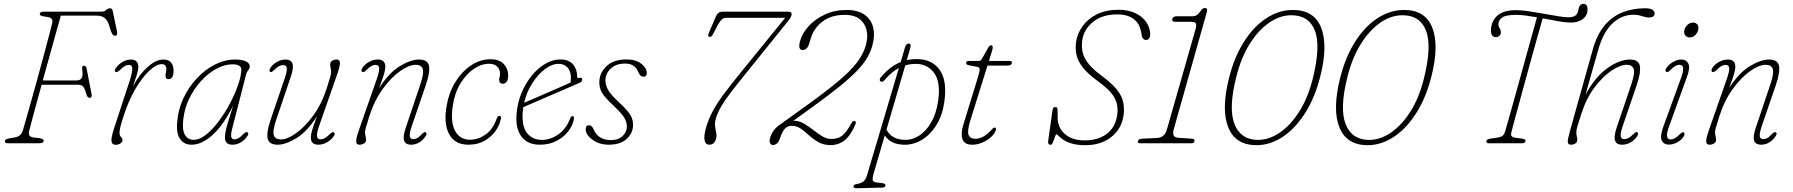

<svg xmlns="http://www.w3.org/2000/svg" viewBox="-20 -762 9536 1021"><path d="M192 -690.5Q194 -700 212.5 -700H520Q535 -700 544.5 -709Q554 -718 565.5 -718Q575.5 -718 579 -705L602 -596Q607 -572 591.5 -572Q583 -572 578.5 -578.8Q574 -585.5 569 -599L560.5 -626.5Q553 -651.5 537.8 -665.2Q522.5 -679 494 -679H303.5Q295 -649.5 279.8 -594.2Q264.5 -539 245.5 -471Q226.5 -403 207.5 -334H386.5Q404.5 -334 413.5 -345.8Q422.5 -357.5 417 -394Q414.5 -412.5 426 -412.5Q437.5 -412.5 440.5 -397.5L467.5 -259Q469 -250 465.2 -245.8Q461.5 -241.5 457 -241.5Q451 -241.5 446.5 -246.2Q442 -251 438.5 -264Q431 -291 422.2 -301.2Q413.5 -311.5 393 -311.5H201.5Q186 -256 172.5 -206.2Q159 -156.5 149.2 -119.5Q139.5 -82.5 135 -65Q127 -35 157.5 -31L186 -28Q213 -24.5 212.5 -14Q212.5 -8 206.8 -4Q201 0 184.5 0H21Q5 0 6 -12Q6.5 -18 12.2 -21Q18 -24 33 -27L57.5 -31Q92 -36.5 101 -66.5Q109 -94 122.2 -140.5Q135.5 -187 151.5 -244.2Q167.5 -301.5 184 -361.5Q200.5 -421.5 215.2 -476.8Q230 -532 241.2 -574.5Q252.5 -617 257.5 -638.5Q263.5 -665.5 238.5 -670.5L212 -675Q201 -677 195.8 -680Q190.5 -683 192 -690.5Z M595.5 -379.5Q586 -384.5 594.5 -397.5Q607 -417.5 629.8 -431.5Q652.5 -445.5 675.5 -445.5Q715.5 -445.5 715.5 -406.5Q715.5 -388.5 707.2 -362.8Q699 -337 687 -304Q724.5 -371 767.8 -408.2Q811 -445.5 849 -445.5Q876 -445.5 889.5 -429.5Q903 -413.5 903 -386.5Q903 -341 875.5 -341Q860 -341 860 -360.5Q860 -368 862.2 -375.5Q864.5 -383 864.5 -394.5Q864.5 -421 840 -421Q811.5 -421 774 -386Q736.5 -351 700 -289Q663.5 -227 637.5 -145.5Q624 -104.5 619.8 -86Q615.5 -67.5 615.5 -56.5Q615.5 -41.5 623.5 -33.2Q631.5 -25 631.5 -16.5Q631.5 -6 619.8 1Q608 8 594.5 8Q576 8 573 -9.8Q570 -27.5 585 -74.5L671 -337Q684 -378.5 683.5 -397.8Q683 -417 664.5 -417Q654.5 -417 643.2 -410.5Q632 -404 616 -388Q602 -375.5 595.5 -379.5Z M1214.5 -77Q1206.5 -47 1209.8 -34Q1213 -21 1227.5 -21Q1248 -21 1273.5 -48.5Q1288 -63 1296 -58.5Q1305 -52.5 1295.5 -38.5Q1283 -19 1262 -5.8Q1241 7.5 1216 7.5Q1176 7.5 1176 -31Q1176 -42.5 1179 -59.2Q1182 -76 1191.5 -108.8Q1201 -141.5 1219.5 -200Q1167.5 -95.5 1110 -44Q1052.5 7.5 999 7.5Q958 7.5 936.8 -24Q915.5 -55.5 923 -120.5Q928.5 -184 956.5 -242.2Q984.5 -300.5 1027.8 -346.5Q1071 -392.5 1123.5 -419Q1176 -445.5 1230.5 -445.5Q1265 -445.5 1286.2 -436.2Q1307.5 -427 1308 -410Q1308 -398.5 1300 -388.8Q1292 -379 1289 -367.5ZM954.5 -126Q948 -71 963.5 -44.8Q979 -18.5 1010.5 -18.5Q1041 -18.5 1075.2 -45.5Q1109.5 -72.5 1142.2 -116Q1175 -159.5 1201.8 -210Q1228.5 -260.5 1245.2 -308Q1262 -355.5 1263.5 -389.5Q1264.5 -420 1216 -420Q1174 -420 1130.5 -396.2Q1087 -372.5 1049.2 -331.2Q1011.5 -290 986 -237.2Q960.5 -184.5 954.5 -126Z M1755 -58.5Q1764.5 -52.5 1755.5 -39Q1743 -19 1719.8 -5.8Q1696.5 7.5 1673 7.5Q1633 7.5 1633 -31Q1633 -45.5 1639.2 -67.8Q1645.5 -90 1665.5 -143.5Q1612.5 -61 1555.2 -26.8Q1498 7.5 1457 7.5Q1409.5 7.5 1403 -26.5Q1396.5 -60.5 1420 -128L1494.5 -347Q1507 -383.5 1505 -399.8Q1503 -416 1486.5 -416Q1475 -416 1464 -410.5Q1453 -405 1439 -391Q1431.5 -383.5 1426.8 -380.2Q1422 -377 1417 -379.5Q1413 -382 1413.2 -387.8Q1413.5 -393.5 1417 -399Q1428 -418.5 1451.2 -432Q1474.5 -445.5 1498 -445.5Q1527 -445.5 1535 -424.8Q1543 -404 1526.5 -354.5L1448.5 -124Q1428.5 -64.5 1436.2 -42.5Q1444 -20.5 1473.5 -20.5Q1508 -20.5 1555 -54Q1602 -87.5 1646.8 -149Q1691.5 -210.5 1718.5 -295.5Q1733 -341 1737 -356.5Q1741 -372 1741 -380.5Q1741 -389.5 1738.2 -399.2Q1735.5 -409 1735.5 -420Q1735.5 -432 1746 -438.8Q1756.5 -445.5 1770.5 -445.5Q1785.5 -445.5 1787.5 -430Q1789.5 -414.5 1775 -372.5L1678 -95Q1664 -55 1665.8 -38Q1667.5 -21 1685 -21Q1695 -21 1706.5 -27Q1718 -33 1734 -49Q1748.5 -62.5 1755 -58.5Z M1906.5 -379.5Q1902 -382 1902.2 -388Q1902.5 -394 1906.5 -400Q1920 -421 1943 -433.2Q1966 -445.5 1989 -445.5Q2029 -445.5 2029 -407Q2029 -392.5 2022.8 -370.2Q2016.5 -348 1996 -294Q2049.5 -376.5 2107.5 -411Q2165.5 -445.5 2207.5 -445.5Q2255 -445.5 2261.2 -411.5Q2267.5 -377.5 2244.5 -310L2169.5 -91Q2157 -54.5 2159 -38.2Q2161 -22 2178 -22Q2187.5 -22 2198.2 -27.5Q2209 -33 2224 -49.5Q2237 -62.5 2243.5 -58.5Q2252.5 -53 2244.5 -40Q2230 -16.5 2209.2 -4.5Q2188.5 7.5 2166 7.5Q2137.5 7.5 2129.2 -13.2Q2121 -34 2138 -83.5L2215.5 -314Q2235.5 -373.5 2228 -395.5Q2220.5 -417.5 2190.5 -417.5Q2155.5 -417.5 2108 -384.2Q2060.5 -351 2015.5 -289.2Q1970.5 -227.5 1943.5 -142.5Q1929 -97 1925 -81.5Q1921 -66 1921 -58Q1921 -48.5 1923.8 -38.8Q1926.5 -29 1926.5 -18Q1926.5 -6 1915.8 0.8Q1905 7.5 1891 7.5Q1876 7.5 1874.2 -8Q1872.5 -23.5 1887 -65.5L1984 -343Q1998 -383.5 1996.2 -400.2Q1994.5 -417 1977 -417Q1955 -417 1929 -389.5Q1914.5 -375.5 1906.5 -379.5Z M2581 -423Q2539.5 -423 2498.5 -394.8Q2457.5 -366.5 2427.2 -316Q2397 -265.5 2387.5 -198Q2375 -109.5 2401 -64.2Q2427 -19 2479.5 -19Q2522.5 -19 2561.8 -46.5Q2601 -74 2621 -130.5Q2626 -145.5 2636 -145.5Q2648 -145.5 2643 -128.5Q2637.5 -98 2615.8 -66.5Q2594 -35 2557.5 -13.8Q2521 7.5 2471 7.5Q2398 7.5 2368.2 -49Q2338.5 -105.5 2355 -199.5Q2366.5 -268 2400.5 -324Q2434.5 -380 2483.5 -413.5Q2532.5 -447 2589 -447Q2635 -447 2658.8 -421.5Q2682.5 -396 2682.5 -360Q2682.5 -339.5 2674.5 -328Q2666.5 -316.5 2654.5 -316.5Q2634.5 -316.5 2634.5 -337.5Q2634.5 -344.5 2636.8 -352.5Q2639 -360.5 2639 -370Q2639 -393.5 2623.8 -408.2Q2608.5 -423 2581 -423Z M3031 -125.5Q3025.5 -94.5 3002.2 -64Q2979 -33.5 2940.2 -13Q2901.5 7.5 2850 7.5Q2786.5 7.5 2754 -34.5Q2721.5 -76.5 2726.5 -150Q2730 -208.5 2751 -261.8Q2772 -315 2805 -356.5Q2838 -398 2878.2 -422Q2918.5 -446 2960 -446Q3004.5 -446 3027 -419.5Q3049.5 -393 3049.5 -353.5Q3049.5 -344 3059.5 -347.5Q3074.5 -352.5 3076 -339.5Q3078 -329 3063 -322Q3029 -307 2984.8 -288Q2940.5 -269 2896 -249.8Q2851.5 -230.5 2815.5 -215Q2779.5 -199.5 2762.5 -192Q2760.5 -178 2759.5 -164Q2754.5 -89.5 2783.2 -53.8Q2812 -18 2862.5 -18Q2905 -18 2947 -45.8Q2989 -73.5 3012.5 -133Q3017 -144.5 3024.5 -144.5Q3035.5 -144.5 3031 -125.5ZM2950 -422.5Q2915.5 -422.5 2878.2 -394.8Q2841 -367 2810.8 -320Q2780.5 -273 2767 -215.5Q2791.5 -226 2834.5 -244.5Q2877.5 -263 2926 -284.2Q2974.5 -305.5 3014 -323Q3016 -333 3016 -348.5Q3016 -382.5 2998.5 -402.5Q2981 -422.5 2950 -422.5Z M3228.5 -17Q3267.5 -17 3290.5 -38.2Q3313.5 -59.5 3313.5 -90Q3313.5 -112.5 3300.2 -135.2Q3287 -158 3246.5 -196.5Q3215 -225.5 3197.8 -246Q3180.5 -266.5 3173.8 -284.8Q3167 -303 3167 -325Q3167.5 -375 3205.8 -410.5Q3244 -446 3311.5 -446Q3361 -446 3390.2 -423Q3419.5 -400 3419.5 -374Q3419.5 -354 3400.5 -354Q3385 -354 3374.5 -378.5Q3365 -401.5 3348 -412.8Q3331 -424 3303.5 -424Q3255.5 -424 3227.5 -397.2Q3199.5 -370.5 3199.5 -334.5Q3199.5 -311 3212.8 -285.5Q3226 -260 3267 -222.5Q3300 -192 3317.2 -171Q3334.5 -150 3340.5 -133.2Q3346.5 -116.5 3346.5 -99Q3346.5 -54.5 3312.8 -23.5Q3279 7.5 3216.5 7.5Q3181.5 7.5 3153.8 -5.5Q3126 -18.5 3110.2 -37.5Q3094.5 -56.5 3094.5 -74Q3094.5 -96 3112.5 -96Q3119 -96 3125.2 -91.2Q3131.5 -86.5 3136.5 -74.5Q3149 -44.5 3173.2 -30.8Q3197.5 -17 3228.5 -17Z M3788.5 -27Q3780.5 7.5 3751.5 7.5Q3732 7.5 3727 -14.8Q3722 -37 3733 -78.5Q3746 -125.5 3769.8 -170Q3793.5 -214.5 3832 -265.8Q3870.5 -317 3926 -385L4155.5 -667.5H3844.5Q3828.5 -667.5 3819 -659.2Q3809.5 -651 3799 -632.5L3771.5 -580.5Q3763.5 -565 3754 -565.5Q3748.5 -566 3746.5 -571Q3744.5 -576 3750 -588.5L3785.5 -671Q3791.5 -685.5 3800 -692.8Q3808.5 -700 3824.5 -700H4171Q4192.5 -700 4189.5 -684Q4187 -670 4172 -651.5L3950 -376Q3901 -316 3867.8 -272.5Q3834.5 -229 3814.8 -195Q3795 -161 3786 -129.5Q3780 -108 3782.5 -89.8Q3785 -71.5 3788.5 -56Q3792 -40.5 3788.5 -27Z M4075 -27.5Q4085.5 -67 4119.5 -93.5L4274.5 -205Q4378 -279.5 4441.8 -333.5Q4505.5 -387.5 4538.8 -432Q4572 -476.5 4584.5 -522Q4603 -590.5 4573.2 -636.8Q4543.5 -683 4472.5 -683Q4400.5 -683 4354.2 -647.5Q4308 -612 4293 -562.5L4283.5 -532Q4278 -512.5 4268.5 -504.2Q4259 -496 4248.5 -496Q4221.5 -496 4234.5 -544Q4246 -585.5 4280.5 -623.2Q4315 -661 4366.8 -685Q4418.5 -709 4481 -709Q4542.5 -709 4577.8 -683.5Q4613 -658 4623.2 -616Q4633.5 -574 4620 -524Q4611 -489.5 4592.8 -457.2Q4574.5 -425 4539.8 -388.2Q4505 -351.5 4447 -304.2Q4389 -257 4300.5 -193L4199 -120H4200.5Q4229 -120 4254.5 -105.2Q4280 -90.5 4304 -71.5Q4328 -52.5 4351.8 -37.8Q4375.5 -23 4401 -23Q4439 -23 4462.2 -44Q4485.5 -65 4506 -104.5Q4515 -121 4525.5 -118.5Q4535 -116 4528 -99Q4503 -40.5 4471 -15.5Q4439 9.5 4397 9.5Q4361 9.5 4334.8 -4.5Q4308.5 -18.5 4278 -46Q4250 -71.5 4231.2 -82.2Q4212.5 -93 4190 -93Q4167 -93 4153 -76.8Q4139 -60.5 4128 -27Q4116 9 4090 9Q4080.5 9 4075.2 0Q4070 -9 4075 -27.5Z M4686.5 -339Q4674.5 -324 4665 -328Q4658.5 -330.5 4658.2 -337.5Q4658 -344.5 4663.5 -350.5Q4713.5 -410 4769.5 -432L4792 -508.5Q4798.5 -530.5 4813 -530.5Q4827.5 -530.5 4819.5 -502L4802 -442.5Q4831.5 -448.5 4865 -447.5Q4939.5 -444.5 4978.5 -388Q5017.5 -331.5 5001.5 -219Q4991 -146.5 4958.2 -95Q4925.5 -43.5 4879.5 -16.8Q4833.5 10 4782.5 7.5Q4750.5 6 4726 -5.5Q4701.5 -17 4685 -42L4624 166.5Q4619.5 182.5 4620.5 194Q4621.5 205.5 4640 208L4672 212Q4688.5 213.5 4688.5 224Q4688.5 235 4672.5 235.5L4538 239Q4518.5 239.5 4518.5 229.5Q4518.5 220 4534.5 217Q4561 212 4572.5 202.2Q4584 192.5 4590 172L4760 -400.5Q4722 -380.5 4686.5 -339ZM4787 -18.5Q4828 -16 4865.8 -39.5Q4903.5 -63 4931 -109.8Q4958.5 -156.5 4968.5 -223.5Q4983 -322 4949.8 -370.5Q4916.5 -419 4859 -422Q4824.5 -423.5 4794 -414.5L4694 -72.5Q4707.5 -47.5 4730 -33.8Q4752.5 -20 4787 -18.5Z M5177 -406.5 5131.5 -415Q5117.5 -418 5117.5 -427.5Q5117.5 -438 5132.5 -438H5184Q5195.5 -438 5201 -448L5235.5 -509.5Q5242 -521 5250 -521Q5259 -521 5259 -509.5Q5259 -505.5 5257.5 -498.8Q5256 -492 5253 -483.5L5239 -438H5349Q5361 -438 5361 -429Q5361 -413 5333 -413H5231L5139 -118.5Q5122.5 -65.5 5130.8 -44.8Q5139 -24 5166.5 -24Q5211 -24 5254 -73.5Q5264 -85 5271.5 -83.5Q5279.5 -81.5 5275 -68.5Q5269 -50 5249.2 -32.5Q5229.5 -15 5203.2 -3.8Q5177 7.5 5150.5 7.5Q5109 7.5 5098.5 -21.2Q5088 -50 5102 -96.5L5182 -357Q5190 -383 5189.5 -393.5Q5189 -404 5177 -406.5Z M5752 10Q5707 10 5678.8 1.2Q5650.5 -7.5 5634.5 -18.8Q5618.5 -30 5610.5 -38.5Q5602.5 -47 5598 -47Q5594 -47 5589.5 -33.2Q5585 -19.5 5579.5 -5.8Q5574 8 5567 8Q5551 8 5554 -12.5L5577 -176Q5579.5 -193 5592 -193Q5604.5 -193 5604 -175V-141Q5603.5 -84.5 5641.8 -50Q5680 -15.5 5748.5 -15.5Q5817 -15.5 5862.8 -48.2Q5908.5 -81 5920 -145Q5929.5 -199 5907.5 -240.5Q5885.5 -282 5818.5 -330Q5750 -379.5 5721.5 -427.8Q5693 -476 5702.5 -540Q5709.5 -585.5 5737.8 -624.2Q5766 -663 5814 -686.5Q5862 -710 5927.5 -710Q5982 -710 6020 -691Q6058 -672 6077.5 -641.5Q6097 -611 6096.5 -576.5Q6096 -564.5 6090 -557Q6084 -549.5 6075.5 -549.5Q6065 -549.5 6059.2 -556.2Q6053.5 -563 6052 -570.5L6048 -592.5Q6039.5 -638.5 6007 -662Q5974.5 -685.5 5922.5 -685.5Q5842 -685.5 5793 -646Q5744 -606.5 5735.5 -549.5Q5727 -493.5 5750.2 -450Q5773.5 -406.5 5839 -358.5Q5889 -321.5 5916 -289.5Q5943 -257.5 5951.5 -224.2Q5960 -191 5955 -150Q5945 -77.5 5890 -33.8Q5835 10 5752 10Z M6229.5 -646Q6211 -646 6214 -661Q6217.5 -675.5 6237.5 -675.5H6323.5Q6345.5 -675.5 6361.5 -699.5Q6374.5 -719.5 6386.5 -719.5Q6404 -719.5 6397.5 -697.5L6221 -72Q6216 -53 6221.5 -41.5Q6227 -30 6249.5 -29L6317.5 -24.5Q6335 -23.5 6332 -11Q6329.5 0 6313.5 0H6043.5Q6028 0 6031 -11.5Q6034.5 -24 6053 -24.5L6133.5 -28.5Q6173 -30.5 6185 -72.5L6338 -608.5Q6344 -630 6338.8 -638Q6333.5 -646 6315.5 -646Z M6855 -709Q6968.5 -709 7005.5 -614.8Q7042.5 -520.5 7001 -356Q6972 -241 6919.2 -159Q6866.5 -77 6800 -33.5Q6733.5 10 6662 10Q6550 10 6511.8 -84Q6473.5 -178 6515 -345Q6543 -458 6594.8 -539.5Q6646.5 -621 6713.8 -665Q6781 -709 6855 -709ZM6961 -344.5Q7004 -517.5 6972.2 -599.2Q6940.5 -681 6847 -681Q6786 -681 6728.5 -641Q6671 -601 6625.2 -527.8Q6579.5 -454.5 6554.5 -354Q6511.5 -185.5 6544.8 -101.8Q6578 -18 6670 -18Q6728.5 -18 6786 -57.2Q6843.5 -96.5 6889.8 -169.8Q6936 -243 6961 -344.5Z M7446 -709Q7559.5 -709 7596.5 -614.8Q7633.5 -520.5 7592 -356Q7563 -241 7510.2 -159Q7457.5 -77 7391 -33.5Q7324.5 10 7253 10Q7141 10 7102.8 -84Q7064.5 -178 7106 -345Q7134 -458 7185.8 -539.5Q7237.5 -621 7304.8 -665Q7372 -709 7446 -709ZM7552 -344.5Q7595 -517.5 7563.2 -599.2Q7531.5 -681 7438 -681Q7377 -681 7319.5 -641Q7262 -601 7216.2 -527.8Q7170.5 -454.5 7145.5 -354Q7102.5 -185.5 7135.8 -101.8Q7169 -18 7261 -18Q7319.5 -18 7377 -57.2Q7434.5 -96.5 7480.8 -169.8Q7527 -243 7552 -344.5Z M8016 -54Q8012 -33.5 8035.5 -30L8076.5 -24.5Q8094.5 -22 8092 -11Q8090 0 8071 0H7898Q7882 0 7884 -11.5Q7885 -22 7906.5 -25L7941.5 -30Q7959.5 -32.5 7969.2 -39.2Q7979 -46 7984 -64Q7989 -81 8001 -123.2Q8013 -165.5 8029.2 -223.5Q8045.5 -281.5 8063.2 -346.2Q8081 -411 8098.5 -473.8Q8116 -536.5 8130.2 -588Q8144.5 -639.5 8153 -670Q8122.5 -675.5 8093.8 -679.2Q8065 -683 8042.5 -683Q7988 -683 7968 -669Q7948 -655 7948 -631.5Q7948 -622.5 7954.8 -611.8Q7961.5 -601 7961 -587.5Q7961 -579.5 7954 -572Q7947 -564.5 7935.5 -564.5Q7908.5 -564.5 7908.5 -600Q7909 -648.5 7941.8 -678.2Q7974.5 -708 8041 -708Q8069 -708 8108.8 -702.2Q8148.5 -696.5 8190 -689Q8231.5 -681.5 8266 -675.8Q8300.5 -670 8318.5 -670Q8340.5 -670 8352 -676Q8363.5 -682 8368 -692Q8372.5 -701.5 8373.2 -708.5Q8374 -715.5 8375.5 -719.5Q8381.5 -741.5 8400.5 -741.5Q8422.5 -741.5 8422 -709.5Q8422 -681 8397.8 -661.5Q8373.5 -642 8332.5 -642Q8306.5 -642 8266.8 -649Q8227 -656 8183.5 -664.5Q8175 -634 8160.2 -582.2Q8145.5 -530.5 8128 -467Q8110.5 -403.5 8092.5 -337.8Q8074.5 -272 8058.5 -213.2Q8042.5 -154.5 8031 -112.2Q8019.5 -70 8016 -54Z M8388.5 -155Q8375 -113.5 8368.8 -92.5Q8362.5 -71.5 8362.5 -58.5Q8362.5 -44.5 8365 -36.5Q8367.5 -28.5 8367.5 -18Q8367.5 -6 8357.2 0.8Q8347 7.5 8334.5 7.5Q8318 7.5 8317 -6.8Q8316 -21 8329.5 -69L8449.5 -497Q8472 -578.5 8513 -627Q8554 -675.5 8609 -696.8Q8664 -718 8728.5 -718Q8757 -718 8768 -709.5Q8779 -701 8779 -691.5Q8779 -669 8748.5 -669Q8732.5 -669 8712 -676.2Q8691.5 -683.5 8665 -683.5Q8605.5 -683.5 8556.2 -639Q8507 -594.5 8480 -500.5L8411 -258Q8463 -354 8528 -399.8Q8593 -445.5 8648 -445.5Q8694 -445.5 8700.2 -411.2Q8706.5 -377 8683.5 -309.5L8609 -91Q8596.5 -54.5 8598.5 -38.2Q8600.5 -22 8617.5 -22Q8627.5 -22 8639.2 -27.8Q8651 -33.5 8665.5 -49Q8672 -55 8676.8 -58.2Q8681.5 -61.5 8686.5 -58.5Q8695 -53.5 8686.5 -39Q8674.5 -18.5 8652.2 -5.5Q8630 7.5 8605 7.5Q8577 7.5 8568.8 -13.2Q8560.5 -34 8577 -83.5L8655 -314Q8675.5 -374.5 8667.2 -396Q8659 -417.5 8630.5 -417.5Q8596 -417.5 8549.5 -386.5Q8503 -355.5 8459 -296.8Q8415 -238 8388.5 -155Z M8965 -563Q8951 -563 8942.5 -573.2Q8934 -583.5 8936.5 -599.5Q8939.5 -616 8952.8 -629Q8966 -642 8982.5 -642Q8997.5 -642 9005.8 -632Q9014 -622 9011 -605.5Q9008.5 -589.5 8995.5 -576.2Q8982.5 -563 8965 -563ZM8856.5 -92Q8842 -53.5 8844.8 -37Q8847.5 -20.5 8865 -20.5Q8875 -20.5 8886.5 -26.8Q8898 -33 8912.5 -48Q8926.5 -62 8934 -58Q8938 -55.5 8938 -49.5Q8938 -43.5 8934 -37.5Q8922 -18 8899.5 -5.5Q8877 7 8854 7Q8828.5 7 8817.2 -14.2Q8806 -35.5 8825 -88L8918.5 -345.5Q8932.5 -383 8930.5 -400.2Q8928.5 -417.5 8910.5 -417.5Q8889.5 -417.5 8862.5 -389Q8856.5 -383.5 8851.5 -380.2Q8846.5 -377 8841.5 -380Q8831.5 -385.5 8841 -399.5Q8854.5 -420 8877.5 -432.8Q8900.5 -445.5 8921.5 -445.5Q8947.5 -445.5 8958.2 -423.5Q8969 -401.5 8950 -351Z M9085.5 -379.5Q9081 -382 9081.2 -388Q9081.5 -394 9085.5 -400Q9099 -421 9122 -433.2Q9145 -445.5 9168 -445.5Q9208 -445.5 9208 -407Q9208 -392.5 9201.8 -370.2Q9195.5 -348 9175 -294Q9228.5 -376.5 9286.5 -411Q9344.5 -445.5 9386.5 -445.5Q9434 -445.5 9440.2 -411.5Q9446.5 -377.5 9423.5 -310L9348.5 -91Q9336 -54.5 9338 -38.2Q9340 -22 9357 -22Q9366.5 -22 9377.2 -27.5Q9388 -33 9403 -49.5Q9416 -62.5 9422.5 -58.5Q9431.5 -53 9423.5 -40Q9409 -16.5 9388.2 -4.5Q9367.5 7.5 9345 7.5Q9316.5 7.5 9308.2 -13.2Q9300 -34 9317 -83.5L9394.5 -314Q9414.5 -373.5 9407 -395.5Q9399.5 -417.5 9369.5 -417.5Q9334.5 -417.5 9287 -384.2Q9239.5 -351 9194.5 -289.2Q9149.5 -227.5 9122.5 -142.5Q9108 -97 9104 -81.5Q9100 -66 9100 -58Q9100 -48.5 9102.8 -38.8Q9105.5 -29 9105.5 -18Q9105.5 -6 9094.8 0.8Q9084 7.5 9070 7.5Q9055 7.5 9053.2 -8Q9051.5 -23.5 9066 -65.5L9163 -343Q9177 -383.5 9175.2 -400.2Q9173.5 -417 9156 -417Q9134 -417 9108 -389.5Q9093.5 -375.5 9085.5 -379.5Z"/></svg>

Font: Fraunces 72pt S100 Thin
Style: Italic
Weight: 100
Italic angle: -16°
Version: Version 1.000; ttfautohint (v1.8.3)